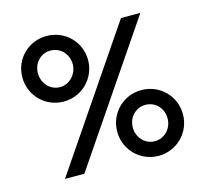

<svg xmlns="http://www.w3.org/2000/svg" viewBox="-105 -836 1031 965"><g transform="rotate(-15 411.0 -354.0)"><path d="M216 -377C311 -377 387 -453 387 -548C387 -643 311 -718 216 -718C120 -718 45 -643 45 -548C45 -453 120 -377 216 -377ZM221 0 702 -708H601L120 0ZM216 -452C165 -452 126 -495 126 -548C126 -601 165 -642 216 -642C267 -642 307 -601 307 -548C307 -495 266 -452 216 -452ZM606 10C701 10 777 -66 777 -161C777 -257 701 -332 606 -332C511 -332 435 -257 435 -161C435 -66 511 10 606 10ZM606 -66C556 -66 516 -108 516 -161C516 -214 556 -255 606 -255C658 -255 697 -214 697 -161C697 -108 657 -66 606 -66Z"/></g></svg>

Font: UULA Sans Medium
Style: Regular
Weight: 500
Designer: Mohamed Gaber, Laura Garcia Mut
Foundry: Kief Type Foundry
Version: Version 3.006;hotconv 1.0.109;makeotfexe 2.5.65596